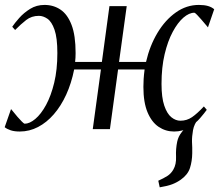

<svg xmlns="http://www.w3.org/2000/svg" viewBox="-32 -538 913 800"><path d="M633.5 242.5 627.5 215Q650 205 665.2 195.2Q680.5 185.5 690 169Q703 147 701.5 114.5Q700 82 706.5 51.5Q711 30.5 725 13Q739 -4.5 747 -15.5L795 -43Q777 -22 772.2 4.5Q767.5 31 768 52.5Q768.5 64.5 769 76.8Q769.5 89 769 100.5Q768.5 134 759.5 162Q750.5 190 721.5 210.5Q705.5 222 686.2 229.5Q667 237 633.5 242.5ZM50.5 10Q28 10 12.8 5Q-2.5 0 -12.5 -8L14 -83.5Q16 -82 23.5 -72.2Q31 -62.5 40.8 -51.2Q50.5 -40 59 -31.5Q67.5 -23 70.5 -22.5Q91.5 -22.5 115.2 -42.5Q139 -62.5 159.8 -100.5Q180.5 -138.5 193.8 -193Q207 -247.5 207 -317Q207 -380.5 195.2 -414Q183.5 -447.5 165.8 -459.8Q148 -472 130 -472Q99.5 -472 77 -454.5Q54.5 -437 31 -413L19 -426.5Q29 -441.5 48 -463Q67 -484.5 93.5 -501Q120 -517.5 153.5 -517.5Q191 -517.5 220.2 -497.8Q249.5 -478 266.2 -434.2Q283 -390.5 283 -317Q283 -307.5 282.5 -298Q282 -288.5 281 -280H392.5L424 -512.5H496L464 -280H576.5Q592 -347.5 624.2 -401.2Q656.5 -455 700.8 -486.2Q745 -517.5 796.5 -517.5Q819 -517.5 834.5 -513Q850 -508.5 860.5 -499.5L834.5 -424Q832.5 -426 824.8 -435.5Q817 -445 807.2 -456.2Q797.5 -467.5 789.2 -476Q781 -484.5 778 -485Q756 -485 732.2 -464.5Q708.5 -444 687.8 -405.5Q667 -367 654 -312.2Q641 -257.5 641 -188.5Q641 -131.5 652.5 -97.8Q664 -64 682 -49.5Q700 -35 719.5 -35Q746.5 -35 768 -49.8Q789.5 -64.5 817.5 -94.5L829.5 -80.5Q820.5 -67.5 802 -46Q783.5 -24.5 756.2 -7.2Q729 10 693.5 10Q658 10 629 -9.5Q600 -29 582.8 -70Q565.5 -111 565.5 -176Q565.5 -191.5 566.5 -208.5Q567.5 -225.5 570.5 -248.5H460L426 0H354.5L388.5 -248.5H277Q265.5 -191 243.8 -143.5Q222 -96 192.2 -61.8Q162.5 -27.5 126.5 -8.8Q90.5 10 50.5 10Z"/></svg>

Font: Merriweather 120pt Light
Style: Italic
Weight: 300
Italic angle: -7.8°
Version: Version 2.101